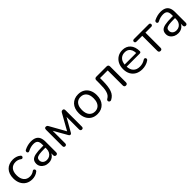

<svg xmlns="http://www.w3.org/2000/svg" viewBox="427 -1979 3472 3472"><g transform="rotate(-45 2163.0 -243.0)"><path d="M287 9Q214 9 161 -23Q108 -55 79.5 -112.5Q51 -170 51 -246Q51 -304 67 -350Q83 -396 114 -428.5Q145 -461 188.5 -478Q232 -495 287 -495Q323 -495 362 -484Q401 -473 433 -446Q443 -439 445.5 -431.5Q448 -424 448 -419Q448 -414 445.5 -407Q443 -400 436 -393.5Q429 -387 423 -386.5Q417 -386 416 -386Q407 -386 397 -393Q371 -413 344 -421Q317 -429 292 -429Q253 -429 224 -416.5Q195 -404 175 -381Q155 -358 144.5 -324Q134 -290 134 -245Q134 -158 175 -107.5Q216 -57 292 -57Q317 -57 343.5 -65Q370 -73 397 -93Q407 -100 416 -100Q417 -100 422.5 -99.5Q428 -99 435 -92.5Q442 -86 444 -78.5Q446 -71 446 -67Q446 -62 443.5 -54.5Q441 -47 431 -40Q399 -14 361 -2.5Q323 9 287 9Z M707 9Q657 9 617.5 -10.5Q578 -30 555 -64Q532 -98 532 -140Q532 -194 559.5 -225Q587 -256 650.5 -269Q714 -282 824 -282H856V-313Q856 -375 831 -402.5Q806 -430 749 -430Q714 -430 679 -421Q644 -412 605 -392Q595 -387 587 -387Q584 -387 577.5 -388.5Q571 -390 565 -398Q559 -406 558.5 -412Q558 -418 558 -420Q558 -429 563 -438Q568 -447 580 -453Q624 -475 667 -485Q710 -495 749 -495Q812 -495 853 -474.5Q894 -454 914 -412.5Q934 -371 934 -306V-35Q934 -15 924.5 -4Q915 7 897 7Q878 7 868 -4Q858 -15 858 -35V-84Q850 -64 837 -48Q814 -21 781 -6Q748 9 707 9ZM698 -222Q651 -214 632.5 -196Q614 -178 614 -145Q614 -104 642.5 -78Q671 -52 720 -52Q760 -52 790.5 -71Q821 -90 838.5 -123Q856 -156 856 -199V-229H825Q744 -229 698 -222Z M1128 7Q1111 7 1101.5 -3.5Q1092 -14 1092 -32V-450Q1092 -464 1096 -473.5Q1100 -483 1108 -488Q1116 -493 1128 -493Q1140 -493 1148 -489.5Q1156 -486 1162 -479.5Q1168 -473 1172 -464L1342 -161L1512 -464Q1516 -473 1522 -479.5Q1528 -486 1536 -489.5Q1544 -493 1555 -493Q1573 -493 1582 -482.5Q1591 -472 1591 -450V-32Q1591 -14 1582 -3.5Q1573 7 1555 7Q1538 7 1528.5 -3.5Q1519 -14 1519 -32V-393H1542L1371 -93Q1367 -85 1360 -79.5Q1353 -74 1342 -74Q1330 -74 1323.5 -80Q1317 -86 1312 -93L1141 -393H1164V-32Q1164 -14 1154.5 -3.5Q1145 7 1128 7Z M1954 9Q1883 9 1831 -22Q1779 -53 1750.5 -109.5Q1722 -166 1722 -243Q1722 -301 1738 -347.5Q1754 -394 1785 -427Q1816 -460 1858.5 -477.5Q1901 -495 1954 -495Q2025 -495 2077 -464Q2129 -433 2157.5 -376.5Q2186 -320 2186 -243Q2186 -185 2170 -139Q2154 -93 2123 -59.5Q2092 -26 2049.5 -8.5Q2007 9 1954 9ZM1954 -56Q1999 -56 2033 -78Q2067 -100 2085.5 -142Q2104 -184 2104 -243Q2104 -334 2063.5 -382Q2023 -430 1954 -430Q1908 -430 1874.5 -408.5Q1841 -387 1822.5 -345.5Q1804 -304 1804 -243Q1804 -153 1845 -104.5Q1886 -56 1954 -56Z M2680 7Q2661 7 2650.5 -4Q2640 -15 2640 -35V-421H2444V-359Q2444 -281 2436.5 -221.5Q2429 -162 2413 -119Q2397 -76 2370.5 -47Q2344 -18 2305 2Q2292 8 2280 5.5Q2268 3 2260.5 -4.5Q2253 -12 2250.5 -23Q2248 -34 2253 -45Q2258 -56 2271 -63Q2300 -79 2318.5 -103Q2337 -127 2348 -163Q2359 -199 2363.5 -247.5Q2368 -296 2368 -362V-440Q2368 -463 2380 -474.5Q2392 -486 2414 -486H2675Q2697 -486 2709 -474.5Q2721 -463 2721 -440V-35Q2721 -15 2710.5 -4Q2700 7 2680 7Z M3101 9Q3024 9 2968.5 -21.5Q2913 -52 2882.5 -108Q2852 -164 2852 -242Q2852 -318 2882 -374.5Q2912 -431 2964.5 -463Q3017 -495 3086 -495Q3135 -495 3174 -478.5Q3213 -462 3240.5 -431Q3268 -400 3282.5 -356Q3297 -312 3297 -257Q3297 -241 3288 -233.5Q3279 -226 3262 -226H2930Q2934 -147 2975 -104Q3019 -56 3101 -56Q3135 -56 3168.5 -65Q3202 -74 3234 -95Q3247 -104 3258 -104Q3259 -104 3265 -103.5Q3271 -103 3278 -96.5Q3285 -90 3286.5 -83.5Q3288 -77 3288 -74Q3288 -67 3284.5 -58Q3281 -49 3268 -41Q3235 -17 3190 -4Q3145 9 3101 9ZM3211 -358Q3195 -395 3164.5 -415Q3134 -435 3088 -435Q3037 -435 3001.5 -411.5Q2966 -388 2948 -347Q2935 -316 2931 -279H3227Q3225 -325 3211 -358Z M3565 7Q3546 7 3535 -4Q3524 -15 3524 -35V-421H3378Q3340 -421 3340 -454Q3340 -469 3350 -477.5Q3360 -486 3378 -486H3752Q3789 -486 3789 -454Q3789 -438 3779.5 -429.5Q3770 -421 3752 -421H3605V-35Q3605 -15 3595.5 -4Q3586 7 3565 7Z M4021 9Q3971 9 3931.5 -10.5Q3892 -30 3869 -64Q3846 -98 3846 -140Q3846 -194 3873.5 -225Q3901 -256 3964.5 -269Q4028 -282 4138 -282H4170V-313Q4170 -375 4145 -402.5Q4120 -430 4063 -430Q4028 -430 3993 -421Q3958 -412 3919 -392Q3909 -387 3901 -387Q3898 -387 3891.5 -388.5Q3885 -390 3879 -398Q3873 -406 3872.5 -412Q3872 -418 3872 -420Q3872 -429 3877 -438Q3882 -447 3894 -453Q3938 -475 3981 -485Q4024 -495 4063 -495Q4126 -495 4167 -474.5Q4208 -454 4228 -412.5Q4248 -371 4248 -306V-35Q4248 -15 4238.5 -4Q4229 7 4211 7Q4192 7 4182 -4Q4172 -15 4172 -35V-84Q4164 -64 4151 -48Q4128 -21 4095 -6Q4062 9 4021 9ZM4012 -222Q3965 -214 3946.5 -196Q3928 -178 3928 -145Q3928 -104 3956.5 -78Q3985 -52 4034 -52Q4074 -52 4104.5 -71Q4135 -90 4152.5 -123Q4170 -156 4170 -199V-229H4139Q4058 -229 4012 -222Z"/></g></svg>

Font: Nunito
Style: Regular
Weight: 400
Designer: Vernon Adams
Foundry: Vernon Adams
Version: Version 3.602